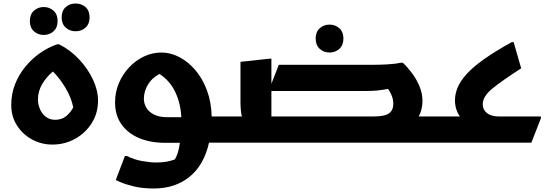

<svg xmlns="http://www.w3.org/2000/svg" viewBox="-20 -812 3120 1093"><path d="M44 -215Q44 -277 65.5 -332Q87 -387 124 -432Q161 -477 208 -510Q255 -543 306 -560H316Q380 -528 430 -474.5Q480 -421 509 -359.5Q538 -298 538 -239Q538 -168 502.5 -111.5Q467 -55 408 -22Q349 11 278 11Q216 11 162.5 -18Q109 -47 76.5 -98Q44 -149 44 -215ZM196 -245Q196 -218 207.5 -191Q219 -164 241 -147Q263 -130 294 -130Q332 -130 357.5 -151.5Q383 -173 397 -201Q385 -259 351.5 -314Q318 -369 281 -405Q245 -375 220.5 -334Q196 -293 196 -245ZM410 -634Q377 -634 354 -655Q331 -676 331 -713Q331 -751 354 -771.5Q377 -792 410 -792Q444 -792 467 -771.5Q490 -751 490 -713Q490 -676 467 -655Q444 -634 410 -634ZM229 -613Q196 -613 173 -634Q150 -655 150 -692Q150 -730 173 -751Q196 -772 229 -772Q262 -772 285 -751Q308 -730 308 -692Q308 -655 285 -634Q262 -613 229 -613Z M635 -229Q635 -287 656.5 -338Q678 -389 715 -428.5Q752 -468 799.5 -490.5Q847 -513 900 -513Q951 -513 1001 -487Q1051 -461 1092 -413Q1133 -365 1158 -298Q1183 -231 1185 -149H1264V-20L1244 0H1170Q1141 128 1059 194.5Q977 261 855 261Q790 261 741.5 249Q693 237 666 225Q639 213 639 213L691 76H702Q744 97 790 105Q836 113 869 113Q933 113 976 95Q986 77 993 54.5Q1000 32 1004 1H920Q837 1 773 -25.5Q709 -52 672 -103.5Q635 -155 635 -229ZM930 -145H1012Q1009 -220 979 -285.5Q949 -351 888 -391Q844 -368 821.5 -329.5Q799 -291 799 -249Q799 -224 812.5 -200Q826 -176 855.5 -160.5Q885 -145 930 -145Z M1244 -149H1357Q1353 -164 1351 -185.5Q1349 -207 1349 -233V-460L1515 -478H1525V-335L1567 -443H2093Q2140 -443 2185.5 -445.5Q2231 -448 2261 -455H2273Q2298 -432 2324 -397.5Q2350 -363 2367.5 -322Q2385 -281 2385 -238Q2385 -215 2380 -192.5Q2375 -170 2364 -149H2496V-20L2476 0H1224V-129ZM2063 -294H1525V-149H2106Q2169 -149 2194 -166.5Q2219 -184 2219 -221Q2219 -244 2210.5 -266Q2202 -288 2189 -306Q2153 -299 2124.5 -296.5Q2096 -294 2063 -294ZM1856 -513Q1823 -513 1800 -534Q1777 -555 1777 -593Q1777 -630 1800 -651Q1823 -672 1856 -672Q1889 -672 1912 -651Q1935 -630 1935 -593Q1935 -555 1912 -534Q1889 -513 1856 -513Z M2476 0V-129L2496 -149H2598Q2570 -189 2570 -241Q2570 -277 2585 -313.5Q2600 -350 2635.5 -389.5Q2671 -429 2734 -474Q2797 -519 2893 -572H2904L2947 -423Q2838 -353 2783 -308Q2728 -263 2728 -218Q2728 -188 2752 -168.5Q2776 -149 2821 -149H3059V-138L3005 0Z"/></svg>

Font: Kufam
Style: Bold Italic
Weight: 700
Italic angle: -11°
Designer: Artur Schmal
Foundry: Original Type
Version: Version 1.301; ttfautohint (v1.8.3)